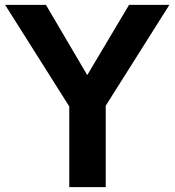

<svg xmlns="http://www.w3.org/2000/svg" viewBox="-20 -770 718 790"><path d="M415 -335 677 -750H511L339 -461L169 -750H1L265 -332V0H415Z"/></svg>

Font: Oakes Bold
Style: Regular
Weight: 700
Designer: Samuel Oakes
Foundry: Samuel Oakes
Version: Version 1.003;PS 001.003;hotconv 1.0.88;makeotf.lib2.5.64775